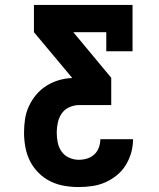

<svg xmlns="http://www.w3.org/2000/svg" viewBox="-20 -540 640 775"><path d="M298 215Q268 215 239 210Q210 205 183.5 192Q157 179 135.5 157.5Q114 136 101 110Q88 84 82.5 54.5Q77 25 77 -4Q77 -32 81 -59Q85 -86 96.5 -111Q108 -136 126 -157.5Q144 -179 167 -193.5Q190 -208 216.5 -216Q243 -224 271 -225V-226L117 -410V-520H515V-333H409V-410H276L429 -226V-116H300Q280 -116 260.5 -107.5Q241 -99 229.5 -82.5Q218 -66 213.5 -45.5Q209 -25 209 -5Q209 15 213 35Q217 55 228.5 71.5Q240 88 259 96.5Q278 105 298 105Q315 105 331.5 100Q348 95 360.5 83.5Q373 72 379 55.5Q385 39 385 22H517Q517 50 509.5 76.5Q502 103 487.5 126.5Q473 150 451.5 167.5Q430 185 405 196Q380 207 352.5 211Q325 215 298 215Z"/></svg>

Font: Iosevka Etoile Extrabold
Style: Regular
Weight: 800
Designer: Belleve Invis
Foundry: Belleve Invis
Version: Version 22.1.2; ttfautohint (v1.8.4)